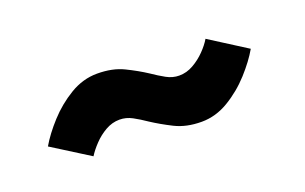

<svg xmlns="http://www.w3.org/2000/svg" viewBox="-38 -540 656 413"><g transform="rotate(-20 290.0 -333.0)"><path d="M523.6 -356.6Q510 -332.9 486.5 -306.9Q462.9 -280.9 433.2 -263Q403.5 -245.1 371 -245.1Q336.1 -245.1 310.2 -258.1Q284.4 -271.1 263.8 -284.6Q248.7 -295 234.8 -302.5Q220.9 -310 205.9 -310Q189 -310 173.6 -301.2Q158.2 -292.4 146.1 -279.6Q133.9 -266.8 126.6 -255L41.7 -308.4Q55.6 -332.3 79 -358Q102.4 -383.7 132.1 -401.6Q161.9 -419.5 194.4 -419.5Q229.8 -419.5 255.1 -407Q280.5 -394.6 301.1 -381.1Q316.4 -370.6 330.5 -362.8Q344.6 -355 359.6 -355Q376.6 -355 392 -363.8Q407.4 -372.5 419.9 -385.3Q432.4 -398.1 439.4 -410.1Z"/></g></svg>

Font: League Spartan Extralight
Style: Regular
Weight: 200
Foundry: The League of Moveable Type
Version: Version 2.300; ttfautohint (v1.8.3)